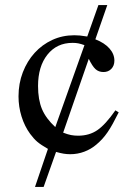

<svg xmlns="http://www.w3.org/2000/svg" viewBox="-20 -599 540 757"><path d="M356 -444Q392 -430 411.5 -408Q431 -386 431 -360Q431 -340 419 -327.5Q407 -315 388 -315Q369 -315 356.5 -326.5Q344 -338 330 -367L229 -76Q247 -69 260 -66.5Q273 -64 288 -64Q332 -64 364 -86Q396 -108 435 -164L448 -156Q435 -130 424.5 -111Q414 -92 404 -77.5Q394 -63 383.5 -51.5Q373 -40 360 -29Q339 -11 312.5 -1Q286 9 257 9Q244 9 231.5 7Q219 5 201 0L152 138H118L169 -12Q141 -28 127 -40Q113 -52 99 -71Q77 -101 65 -139.5Q53 -178 53 -219Q53 -270 70 -314Q87 -358 116.5 -390.5Q146 -423 186 -441.5Q226 -460 273 -460Q284 -460 295 -459Q306 -458 324 -455L368 -579H403ZM313 -421Q299 -426 289 -428Q279 -430 266 -430Q204 -430 167 -383.5Q130 -337 130 -260Q130 -206 145.5 -169Q161 -132 198 -98Z"/></svg>

Font: Klingon pIqaD vaHbo'
Style: Regular
Weight: 400
Width: 0
Designer: Mike Neff (qa'vaj)
Foundry: Mike Neff and Michael Everson
Version: Version 2.003